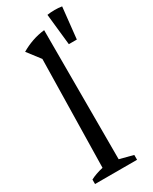

<svg xmlns="http://www.w3.org/2000/svg" viewBox="-206 -845 713 894"><g transform="rotate(-30 150.5 -398.0)"><path d="M20 0V-24Q33 -31 49.5 -37Q66 -43 88 -48L99 -627L46 -696Q75 -713 106.5 -724Q138 -735 173 -739V-45L246 -26V0ZM240 -625 222 -793Q262 -799 301 -793L283 -625Z"/></g></svg>

Font: Piazzolla
Style: Regular
Weight: 400
Designer: Juan Pablo del Peral
Foundry: Huerta Tipografica
Version: Version 1.330